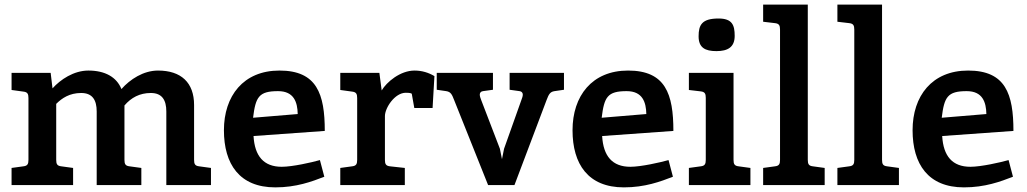

<svg xmlns="http://www.w3.org/2000/svg" viewBox="-20 -800 4438 830"><path d="M518 -344C547 -378 584 -398 632 -398C681 -398 699 -367 699 -318V0H892V-74L841 -81C823 -83 819 -91 819 -109V-346C819 -443 763 -495 663 -495C600 -495 542 -457 505 -415C484 -467 434 -495 362 -495C299 -495 241 -456 207 -418L199 -485H30V-411L81 -404C99 -402 103 -394 103 -376V-109C103 -91 99 -83 81 -81L30 -74V0H296V-74L245 -81C227 -83 223 -91 223 -109V-351C248 -376 281 -398 331 -398C380 -398 398 -367 398 -318V0H591V-74L540 -81C522 -83 518 -91 518 -109Z M1384 -234C1384 -394 1350 -495 1188 -495C1032 -495 948 -385 948 -237C948 -91 1015 10 1170 10C1261 10 1328 -15 1382 -36L1363 -108C1328 -98 1244 -79 1198 -79C1120 -79 1081 -125 1076 -212ZM1074 -291C1085 -381 1099 -406 1182 -406C1251 -406 1266 -358 1267 -307Z M1620 -485H1451V-411L1502 -404C1520 -402 1524 -394 1524 -376V-109C1524 -91 1520 -83 1502 -81L1451 -74V0H1730V-74L1666 -81C1648 -83 1644 -91 1644 -109V-298C1644 -334 1687 -399 1734 -399C1741 -399 1754 -399 1760 -395L1771 -333H1850L1858 -471C1833 -486 1804 -495 1772 -495C1710 -495 1651 -445 1630 -409Z M2159 -157 2150 -112 2141 -157 2060 -368C2057 -376 2054 -384 2054 -391C2054 -399 2059 -405 2068 -406L2111 -412V-485H1868V-412L1909 -406C1929 -403 1934 -391 1943 -368L2090 0H2204L2343 -368C2352 -391 2357 -403 2377 -406L2418 -412V-485H2183V-412L2226 -406C2235 -405 2240 -399 2240 -391C2240 -384 2237 -376 2234 -368Z M2891 -234C2891 -394 2857 -495 2695 -495C2539 -495 2455 -385 2455 -237C2455 -91 2522 10 2677 10C2768 10 2835 -15 2889 -36L2870 -108C2835 -98 2751 -79 2705 -79C2627 -79 2588 -125 2583 -212ZM2581 -291C2592 -381 2606 -406 2689 -406C2758 -406 2773 -358 2774 -307Z M3156 -645C3156 -692 3145 -720 3086 -720C3014 -720 3000 -692 3000 -643C3000 -594 3028 -579 3077 -579C3126 -579 3156 -596 3156 -645ZM3151 -485H2958V-411L3009 -405C3027 -403 3031 -395 3031 -377V-109C3031 -91 3027 -83 3009 -81L2958 -74V0H3224V-74L3173 -81C3155 -83 3151 -91 3151 -109Z M3472 -780H3279V-706L3330 -700C3348 -698 3352 -690 3352 -672V-109C3352 -91 3348 -83 3330 -81L3279 -74V0H3545V-74L3494 -81C3476 -83 3472 -91 3472 -109Z M3793 -780H3600V-706L3651 -700C3669 -698 3673 -690 3673 -672V-109C3673 -91 3669 -83 3651 -81L3600 -74V0H3866V-74L3815 -81C3797 -83 3793 -91 3793 -109Z M4361 -234C4361 -394 4327 -495 4165 -495C4009 -495 3925 -385 3925 -237C3925 -91 3992 10 4147 10C4238 10 4305 -15 4359 -36L4340 -108C4305 -98 4221 -79 4175 -79C4097 -79 4058 -125 4053 -212ZM4051 -291C4062 -381 4076 -406 4159 -406C4228 -406 4243 -358 4244 -307Z"/></svg>

Font: Enriqueta
Style: Bold
Weight: 700
Designer: Viviana Monsalve, Gustavo Ibarra
Foundry: Viviana Monsalve, Gustavo Ibarra
Version: Version 1.002